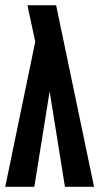

<svg xmlns="http://www.w3.org/2000/svg" viewBox="-25 -715 380 735"><path d="M335 0H223.6L165 -365.2L106.4 0H-4.9L109.9 -555.2L80.1 -694.8H189.9Z"/></svg>

Font: Horta
Style: Regular
Weight: 600
Width: 3
Version: Version 0.11